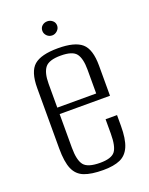

<svg xmlns="http://www.w3.org/2000/svg" viewBox="-122 -682 587 756"><g transform="rotate(-20 171.0 -304.0)"><path d="M179 9Q129 9 99.5 -2.5Q70 -14 57 -44Q44 -74 44 -130V-383Q44 -452 73.5 -477.5Q103 -503 174 -503Q244 -503 273.5 -477.5Q303 -452 303 -383V-257H92V-116Q92 -64 108.5 -43Q125 -22 177 -22Q224 -22 239.5 -42Q255 -62 255 -116V-176H303V-131Q303 -76 290 -45.5Q277 -15 250 -3Q223 9 179 9ZM92 -284H255V-384Q255 -430 239.5 -451Q224 -472 174 -472Q125 -472 108.5 -451Q92 -430 92 -384ZM171 -558Q158 -558 149 -567Q140 -576 140 -588Q140 -601 149 -609Q158 -617 171 -617Q183 -617 192.5 -609Q202 -601 202 -588Q202 -576 192.5 -567Q183 -558 171 -558Z"/></g></svg>

Font: Alumni Sans Light
Style: Regular
Weight: 300
Version: Version 1.018